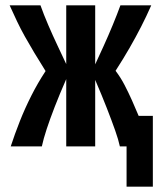

<svg xmlns="http://www.w3.org/2000/svg" viewBox="-20 -546 600 716"><path d="M452 150V0H427Q422 -24 409.5 -59.5Q397 -95 378.5 -142.5Q360 -190 335 -248V0H227V-251Q202 -194 184 -147.5Q166 -101 154 -64.5Q142 -28 136 0H20Q35 -46 54 -94Q73 -142 97 -189.5Q121 -237 150 -281Q126 -319 107.5 -350Q89 -381 73 -409.5Q57 -438 43.5 -466.5Q30 -495 16 -526H131Q143 -492 160 -452.5Q177 -413 195 -375Q213 -337 227 -307V-526H335V-306Q349 -336 366.5 -374.5Q384 -413 400.5 -453Q417 -493 429 -526H544Q526 -485 506 -446Q486 -407 463 -367Q440 -327 411 -282Q430 -257 444.5 -229Q459 -201 472 -172Q485 -143 497 -114H550V150Z"/></svg>

Font: Ubuntu Sans Mono
Style: Bold
Weight: 700
Monospace: yes
Designer: Dalton Maag Ltd
Foundry: Dalton Maag Ltd
Version: Version 1.006